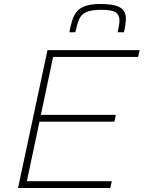

<svg xmlns="http://www.w3.org/2000/svg" viewBox="-20 -938 717 958"><path d="M70 0 217 -688H677L669 -654H245L184 -365H558L551 -331H177L114 -34H538L530 0ZM326 -777Q332 -808 339.5 -833.5Q347 -859 361.5 -878Q376 -897 404.5 -907.5Q433 -918 480 -918Q531 -918 558.5 -909.5Q586 -901 597 -885Q608 -869 608 -847Q608 -831 605.5 -813.5Q603 -796 598 -777H567Q571 -795 573.5 -810Q576 -825 576 -837Q576 -863 557.5 -876Q539 -889 486 -889Q434 -889 409 -877Q384 -865 374 -840Q364 -815 356 -777Z"/></svg>

Font: Saira SemiExpanded Thin
Style: Italic
Weight: 250
Width: 6
Italic angle: -12°
Designer: Hector Gatti with collaboration of the Omnibus-Type team
Foundry: Omnibus-Type
Version: Version 1.101